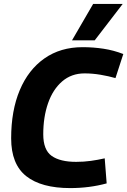

<svg xmlns="http://www.w3.org/2000/svg" viewBox="-20 -951 650 981"><path d="M339 10Q191 10 114 -51Q37 -112 37 -244Q37 -386 81 -490.5Q125 -595 207 -652.5Q289 -710 402 -710Q457 -710 509 -702Q561 -694 610 -675L570 -552Q535 -562 494 -569Q453 -576 412 -576Q345 -576 297.5 -535Q250 -494 225.5 -423.5Q201 -353 201 -265Q201 -185 244 -154.5Q287 -124 369 -124Q408 -124 444 -129Q480 -134 515 -142L525 -14Q437 10 339 10ZM348 -745 456 -931H607L464 -745Z"/></svg>

Font: Georama
Style: Bold Italic
Weight: 700
Italic angle: -9°
Designer: Jean-Baptiste Levee
Foundry: Production Type
Version: Version 1.000